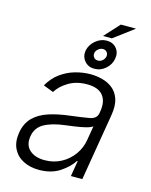

<svg xmlns="http://www.w3.org/2000/svg" viewBox="-127 -933 809 1026"><g transform="rotate(15 278.0 -419.5)"><path d="M188.9 12.4Q139.6 12.4 101.9 -6.9Q64.3 -26.3 46 -63Q27.7 -99.8 35.9 -152.3Q45.1 -206.3 77.2 -238.1Q109.4 -269.9 159.4 -286.2Q209.5 -302.6 272.4 -310Q342 -318.5 380.1 -325.6Q418.3 -332.7 423.7 -363.3L425.8 -376.1Q435 -431.8 408.7 -464Q382.5 -496.1 320.7 -496.1Q261.7 -496.1 218.6 -470Q175.4 -443.9 154.5 -409.1L98.4 -430.8Q123.9 -475.5 161.2 -502.3Q198.5 -529.1 241.1 -541Q283.7 -552.9 325.3 -552.9Q356.5 -552.9 389 -544.7Q421.5 -536.6 447.3 -516.5Q473 -496.4 485.3 -460.9Q497.5 -425.4 488.3 -370.4L426.5 0H363.3L377.8 -86.3H373.9Q351.2 -50.1 304.2 -18.8Q257.1 12.4 188.9 12.4ZM204.9 -45.5Q255.3 -45.5 296.3 -67.6Q337.4 -89.8 364 -127.1Q390.6 -164.4 397.7 -209.2L410.9 -288Q400.2 -279.1 373.6 -272.5Q346.9 -266 316.6 -261.7Q286.2 -257.5 263.8 -254.6Q193.2 -246.1 150.4 -222.7Q107.6 -199.2 99.4 -149.5Q91.3 -100.1 121.3 -72.8Q151.3 -45.5 204.9 -45.5ZM335.2 -586.3Q301.8 -585.9 281.2 -609.9Q260.7 -633.9 265.6 -667.6Q272.4 -701.3 300.4 -725Q328.5 -748.6 361.9 -748.6Q396.3 -748.6 416 -725Q435.7 -701.3 429.7 -667.6Q424.4 -633.9 397 -609.9Q369.7 -585.9 335.2 -586.3ZM335.2 -767.4 411.6 -850.9H495.7L384.2 -767.4ZM342 -633.5Q356.9 -633.2 368.1 -643.3Q379.3 -653.4 381.7 -667.6Q383.5 -680 375.9 -690Q368.3 -699.9 353.3 -700.3Q339.8 -699.9 327.9 -690Q316.1 -680 313.9 -667.6Q311.8 -653.4 320.1 -643.3Q328.5 -633.2 342 -633.5Z"/></g></svg>

Font: Inter Light  BETA
Style: Italic
Weight: 300
Italic angle: 9.39999°
Designer: Rasmus Andersson
Foundry: rsms
Version: Version 3.011;git-f93a4a705